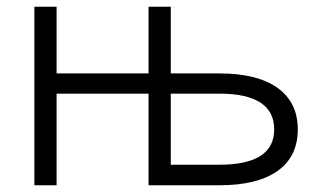

<svg xmlns="http://www.w3.org/2000/svg" viewBox="-20 -550 952 570"><path d="M82 0V-530H148V-332H421V-530H487V-332H632Q744 -332 804 -289Q864 -246 864 -166Q864 -85 804 -42.5Q744 0 632 0H421V-272H148V0ZM487 -61H632Q712 -61 753 -87Q794 -113 794 -166Q794 -219 753 -245.5Q712 -272 632 -272H487Z"/></svg>

Font: Geist Light
Style: Regular
Weight: 400
Designer: Basement.studio, Andrés Briganti, Mateo Zaragoza
Foundry: Basement.studio, Vercel, Andrés Briganti, Guido Ferreyra, Mateo Zaragoza
Version: Version 1.401